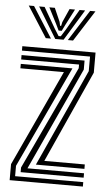

<svg xmlns="http://www.w3.org/2000/svg" viewBox="-55 -819 481 856"><g transform="rotate(5 185.5 -391.5)"><path d="M132 -79.2 330.5 -514.8V-580.2H25.8V-600H353.5V-510L168 -99H349.2V-79.2ZM21.5 0V-71.8L220.5 -501H25.8V-520.8H257L44.2 -66.2V-19.8H349.2V0ZM67.2 -39.8V-60.5L284.8 -524V-540.5H25.8V-560.2H307.8V-519.8L96 -59.5H349.2V-39.8ZM38.5 -783H62.2L150 -644.8H126.8ZM85 -783H109.5L162.5 -691.5L182.8 -659H192.8L213 -691.2L266 -783H290.8L206.5 -644.8H169.2ZM130.8 -783H155.2L181.8 -722.5L185.5 -705.2H190.2L194 -722.5L221 -783H245.5L207.8 -710L194.8 -683.5H180.8L168 -710ZM313.2 -783H337L248.8 -644.8H225.5Z"/></g></svg>

Font: Big Shoulders Inline Text Thin
Style: Bold
Weight: 700
Version: Version 2.002